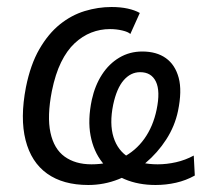

<svg xmlns="http://www.w3.org/2000/svg" viewBox="-20 -519 612 548"><path d="M232 9Q160 9 114.5 -23.5Q69 -56 53 -119Q37 -182 54 -270Q67 -335 92.5 -379Q118 -423 151 -449.5Q184 -476 222 -487.5Q260 -499 298 -499Q324 -499 344.5 -494.5Q365 -490 379 -482L352 -422Q346 -428 329 -432Q312 -436 294 -436Q266 -436 240.5 -426Q215 -416 193 -395.5Q171 -375 154.5 -341.5Q138 -308 128 -259Q114 -187 124 -140.5Q134 -94 164.5 -72Q195 -50 241 -50Q291 -50 329 -69Q367 -88 392 -123Q417 -158 427 -206Q438 -259 425 -286Q412 -313 380 -313Q353 -313 333 -290Q313 -267 303 -220Q292 -166 304 -127.5Q316 -89 348 -69.5Q380 -50 430 -50Q456 -50 482.5 -56Q509 -62 533 -75L536 -18Q511 -4 482.5 2.5Q454 9 424 9Q375 9 336 -7.5Q297 -24 272 -55.5Q247 -87 238.5 -132Q230 -177 242 -234Q251 -275 271 -306Q291 -337 320.5 -354.5Q350 -372 386 -372Q427 -372 453.5 -353Q480 -334 490 -297Q500 -260 488 -202Q479 -159 454.5 -121Q430 -83 395 -53.5Q360 -24 318.5 -7.5Q277 9 232 9Z"/></svg>

Font: Nunito Sans 10pt Condensed
Style: Italic
Weight: 400
Width: 3
Italic angle: -9°
Designer: Vernon Adams
Foundry: Vernon Adams
Version: Version 3.101;gftools[0.9.27]